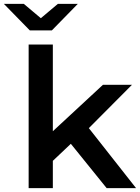

<svg xmlns="http://www.w3.org/2000/svg" viewBox="-66 -972 723 992"><path d="M300 -229 207 -141V0H82V-742H207V-294L466 -534H616L393 -310L637 0H485ZM336 -952 202 -815H88L-46 -952H57L145 -878L233 -952Z"/></svg>

Font: APTA Sans SemiBold
Style: Bold
Weight: 600
Version: Version 7.200